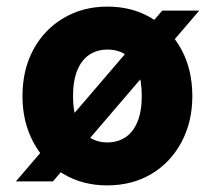

<svg xmlns="http://www.w3.org/2000/svg" viewBox="-20 -549 650 581"><path d="M28 0 471 -517H583L140 0ZM304 12Q230 12 172 -22.5Q114 -57 81 -118.5Q48 -180 48 -258Q48 -338 81 -399Q114 -460 172.5 -494.5Q231 -529 305 -529Q380 -529 438 -494.5Q496 -460 529 -399Q562 -338 562 -258Q562 -180 529 -118.5Q496 -57 438 -22.5Q380 12 304 12ZM305 -118Q336 -118 359.5 -133.5Q383 -149 396 -180.5Q409 -212 409 -259Q409 -305 396.5 -336.5Q384 -368 360.5 -383.5Q337 -399 305 -399Q274 -399 250.5 -383.5Q227 -368 214 -336.5Q201 -305 201 -258Q201 -212 214 -180.5Q227 -149 250.5 -133.5Q274 -118 305 -118Z"/></svg>

Font: DM Sans 11pt Black
Style: Regular
Weight: 900
Version: Version 4.004;gftools[0.9.30]